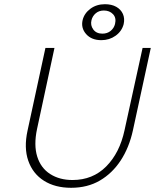

<svg xmlns="http://www.w3.org/2000/svg" viewBox="-20 -886 737 913"><path d="M318 7Q242 7 189 -26.5Q136 -60 114.5 -121.5Q93 -183 111 -265L196 -658H239L156 -272Q140 -196 157 -141.5Q174 -87 218.5 -58.5Q263 -30 325 -30Q421 -30 485 -94.5Q549 -159 572 -266L658 -658H697L612 -266Q594 -184 554 -123Q514 -62 455 -27.5Q396 7 318 7ZM462 -695Q415 -695 389.5 -724Q364 -753 373 -791Q381 -823 410 -844.5Q439 -866 479 -866Q511 -866 533 -853.5Q555 -841 564.5 -819.5Q574 -798 568 -771Q559 -737 529.5 -716Q500 -695 462 -695ZM467 -726Q490 -726 506 -739Q522 -752 527 -772Q534 -801 517.5 -818.5Q501 -836 474 -836Q451 -836 435.5 -823Q420 -810 415 -790Q409 -766 423.5 -746Q438 -726 467 -726Z"/></svg>

Font: Ysabeau Infant ExtraLight
Style: Italic
Weight: 250
Italic angle: -12°
Designer: Christian Thalmann (Catharsis Fonts)
Version: Version 2.001;gftools[0.9.30]; featfreeze: ss01,ss02,lnum